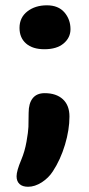

<svg xmlns="http://www.w3.org/2000/svg" viewBox="-20 -548 339 730"><path d="M148.9 -360.8Q104 -360.8 79.1 -382.6Q54.2 -404.3 54.2 -441.9Q54.2 -481.4 84 -504.6Q113.8 -527.8 158.2 -527.8Q201.7 -527.8 224.9 -501Q248 -474.1 248 -437Q248 -404.8 221.9 -382.8Q195.8 -360.8 148.9 -360.8ZM86.9 162.1Q65.4 162.1 54.2 151.6Q43 141.1 43 122.1Q43 101.6 61 59.1Q74.2 27.8 80.8 -9.5Q87.4 -46.9 88.1 -65.7Q88.9 -84.5 88.9 -119.1Q88.9 -154.8 104.2 -174.3Q119.6 -193.8 149.9 -193.8Q193.8 -193.8 219 -170.7Q244.1 -147.5 244.1 -105Q244.1 -54.7 227.1 2.2Q210 59.1 181.2 103Q165 128.4 138.7 145.3Q112.3 162.1 86.9 162.1Z"/></svg>

Font: Shantell Sans Irregular Bouncy
Style: Regular
Weight: 600
Designer: Stephen Nixon, Anya Danilova, Shantell Martin
Foundry: Arrow Type
Version: Version 1.006;[9816181b4]